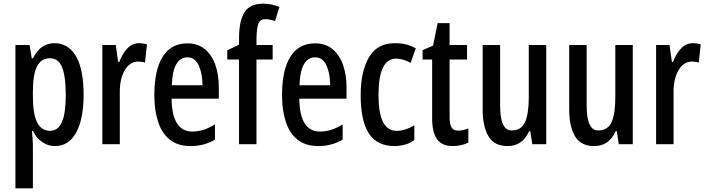

<svg xmlns="http://www.w3.org/2000/svg" viewBox="-20 -836 3846 1045"><path d="M276 -601Q352 -601 393.5 -530Q435 -459 435 -321Q435 -188 394.5 -114.5Q354 -41 280 -41Q242 -41 210.5 -62Q179 -83 159 -123H154Q156 -99 157.5 -80Q159 -61 159 -48V189H64V-591H141L153 -518H159Q182 -563 211 -582Q240 -601 276 -601ZM252 -519Q204 -519 181.5 -475Q159 -431 159 -337V-314Q159 -216 182 -170Q205 -124 253 -124Q296 -124 317 -172Q338 -220 338 -320Q338 -420 318 -469.5Q298 -519 252 -519Z M738 -601Q747 -601 757.5 -599.5Q768 -598 780 -595L769 -495Q761 -498 751.5 -499.5Q742 -501 733 -501Q686 -501 658.5 -453Q631 -405 632 -331V-51H537V-591H610L623 -499H629Q646 -544 673 -572.5Q700 -601 738 -601Z M1000 -600Q1057 -600 1095 -568.5Q1133 -537 1152 -483Q1171 -429 1171 -360V-299H914Q916 -120 1027 -120Q1058 -120 1088 -129.5Q1118 -139 1150 -159V-76Q1091 -41 1018 -41Q947 -41 903.5 -76.5Q860 -112 840 -174.5Q820 -237 820 -317Q820 -455 865.5 -527.5Q911 -600 1000 -600ZM1000 -524Q962 -524 940 -487.5Q918 -451 915 -372H1082Q1082 -435 1062 -479.5Q1042 -524 1000 -524Z M1464 -512H1376V-51H1281V-512H1217V-562L1281 -593V-627Q1281 -722 1310.5 -769Q1340 -816 1412 -816Q1437 -816 1458 -811.5Q1479 -807 1501 -798L1477 -722Q1462 -726 1449.5 -729Q1437 -732 1424 -732Q1397 -732 1387 -708.5Q1377 -685 1376 -628V-591H1464Z M1695 -600Q1752 -600 1790 -568.5Q1828 -537 1847 -483Q1866 -429 1866 -360V-299H1609Q1611 -120 1722 -120Q1753 -120 1783 -129.5Q1813 -139 1845 -159V-76Q1786 -41 1713 -41Q1642 -41 1598.5 -76.5Q1555 -112 1535 -174.5Q1515 -237 1515 -317Q1515 -455 1560.5 -527.5Q1606 -600 1695 -600ZM1695 -524Q1657 -524 1635 -487.5Q1613 -451 1610 -372H1777Q1777 -435 1757 -479.5Q1737 -524 1695 -524Z M2127 -41Q2032 -41 1987.5 -110Q1943 -179 1943 -317Q1943 -447 1988 -524Q2033 -601 2129 -601Q2166 -601 2193 -593.5Q2220 -586 2243 -573L2215 -494Q2172 -517 2136 -517Q2040 -517 2040 -318Q2040 -124 2138 -124Q2163 -124 2186.5 -131.5Q2210 -139 2235 -154V-73Q2211 -56 2182.5 -48.5Q2154 -41 2127 -41Z M2474 -125Q2487 -125 2500.5 -128Q2514 -131 2529 -137V-60Q2491 -41 2444 -41Q2385 -41 2358.5 -78.5Q2332 -116 2332 -193V-512H2280V-563L2337 -588L2362 -710H2427V-591H2522V-512H2427V-199Q2427 -162 2437 -143.5Q2447 -125 2474 -125Z M2953 -591V-51H2877L2866 -122H2860Q2824 -41 2743 -41Q2670 -41 2638.5 -94.5Q2607 -148 2607 -239V-591H2702V-261Q2702 -126 2764 -126Q2817 -126 2837.5 -171Q2858 -216 2858 -307V-591Z M3424 -591V-51H3348L3337 -122H3331Q3295 -41 3214 -41Q3141 -41 3109.5 -94.5Q3078 -148 3078 -239V-591H3173V-261Q3173 -126 3235 -126Q3288 -126 3308.5 -171Q3329 -216 3329 -307V-591Z M3752 -601Q3761 -601 3771.5 -599.5Q3782 -598 3794 -595L3783 -495Q3775 -498 3765.5 -499.5Q3756 -501 3747 -501Q3700 -501 3672.5 -453Q3645 -405 3646 -331V-51H3551V-591H3624L3637 -499H3643Q3660 -544 3687 -572.5Q3714 -601 3752 -601Z"/></svg>

Font: Noto Sans Tamil UI ExtraCondensed Medium
Style: Regular
Weight: 500
Width: 2
Designer: Jelle Bosma - Monotype Design Team
Foundry: Monotype Imaging Inc.
Version: Version 2.004; ttfautohint (v1.8.4.7-5d5b)